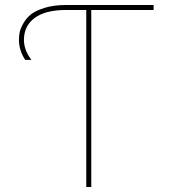

<svg xmlns="http://www.w3.org/2000/svg" viewBox="-20 -750 702 770"><path d="M246 -730H596V-710H346V0H326V-710H246Q162 -710 119 -678Q76 -646 76 -590Q76 -549 106 -510H81Q56 -548 56 -590Q56 -606 59 -621Q62 -636 74 -657Q86 -678 105 -693Q124 -708 160.5 -719Q197 -730 246 -730Z"/></svg>

Font: Mplus 1p Thin
Style: Regular
Weight: 250
Version: Version 1.061